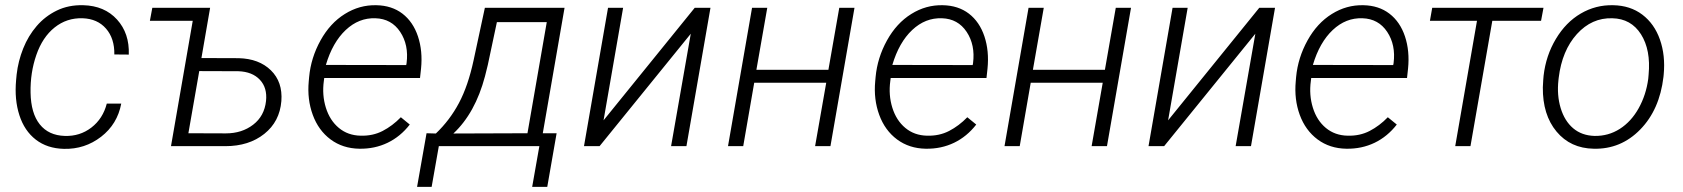

<svg xmlns="http://www.w3.org/2000/svg" viewBox="-20 -558 6425 733"><path d="M227.1 -39.1Q284.7 -37.1 328.9 -71Q373 -105 387.7 -162.6H442.9Q428.2 -84 366 -35.9Q303.7 12.2 224.1 10.3Q160.2 8.8 116.7 -24.9Q73.2 -58.6 54 -118.2Q34.7 -177.7 41.5 -252.4L43.5 -273.4Q49.3 -324.7 68.6 -373Q87.9 -421.4 120.1 -458.7Q152.3 -496.1 197 -517.8Q241.7 -539.6 297.9 -538.1Q378.9 -536.1 426.8 -483.4Q474.6 -430.7 471.7 -349.6L416.5 -350.1Q417.5 -411.1 384.8 -448.7Q352.1 -486.3 295.4 -488.3Q234.9 -490.2 188.5 -453.1Q142.1 -416 118.7 -348.1Q95.2 -280.3 96.7 -204.1Q98.1 -125.5 131.8 -83.3Q165.5 -41 227.1 -39.1Z M561.5 -528.3H782.2L749 -336.4L891.1 -335.9Q968.8 -334 1014.2 -289.6Q1059.6 -245.1 1054.2 -172.4Q1047.9 -93.8 989 -46.9Q930.2 0 840.3 0H632.8L715.8 -478.5H552.2ZM740.7 -286.6 699.2 -49.3 842.3 -48.8Q903.3 -48.8 946.3 -81.8Q989.3 -114.7 995.6 -172.4Q1001 -222.7 972.2 -253.4Q943.4 -284.2 890.1 -286.1Z M1152.3 0ZM1352.1 9.8Q1288.6 8.8 1242.2 -25.6Q1195.8 -60.1 1174.1 -119.4Q1152.3 -178.7 1158.7 -247.6L1160.2 -264.2Q1167 -337.4 1203.6 -403.6Q1240.2 -469.7 1296.4 -504.6Q1352.5 -539.6 1416.5 -538.1Q1475.6 -537.1 1516.4 -505.9Q1557.1 -474.6 1575.7 -418.9Q1594.2 -363.3 1587.4 -295.9L1583.5 -260.3H1217.8L1216.3 -248.5Q1209 -195.3 1224.1 -146.7Q1239.3 -98.1 1273.7 -69.6Q1308.1 -41 1356.4 -40Q1403.3 -38.6 1440.9 -58.1Q1478.5 -77.6 1510.3 -110.4L1544.4 -82.5Q1508.8 -36.6 1459.7 -12.9Q1410.6 10.7 1352.1 9.8ZM1413.6 -488.3Q1350.1 -490.7 1299.8 -443.4Q1249.5 -396 1224.1 -310.1L1530.8 -309.6L1532.2 -316.9Q1541 -386.2 1507.8 -436.3Q1474.6 -486.3 1413.6 -488.3Z M1644 -48.3Q1697.3 -99.1 1732.2 -164.8Q1767.1 -230.5 1788.1 -328.1L1831.1 -528.3H2135.3L2052.2 -49.3H2105L2069.3 155.3H2011.7L2039.1 0H1655.3L1627.9 155.3H1572.3L1608.4 -49.3ZM1710.9 -48.3 1993.7 -49.3 2067.4 -473.6H1877L1842.3 -310.1L1831.5 -266.6Q1794.4 -126.5 1710.9 -48.3Z M2632.3 -528.3H2692.4L2600.6 0H2542L2617.2 -429.2L2269 0H2209.5L2301.3 -528.3H2358.9L2284.2 -98.6Z M3150.4 0H3091.8L3134.3 -242.2H2859.4L2817.4 0H2759.3L2851.1 -528.3H2909.2L2867.7 -291.5H3142.6L3184.1 -528.3H3242.2Z M3314.9 0ZM3514.6 9.8Q3451.2 8.8 3404.8 -25.6Q3358.4 -60.1 3336.7 -119.4Q3314.9 -178.7 3321.3 -247.6L3322.8 -264.2Q3329.6 -337.4 3366.2 -403.6Q3402.8 -469.7 3459 -504.6Q3515.1 -539.6 3579.1 -538.1Q3638.2 -537.1 3679 -505.9Q3719.7 -474.6 3738.3 -418.9Q3756.8 -363.3 3750 -295.9L3746.1 -260.3H3380.4L3378.9 -248.5Q3371.6 -195.3 3386.7 -146.7Q3401.9 -98.1 3436.3 -69.6Q3470.7 -41 3519 -40Q3565.9 -38.6 3603.5 -58.1Q3641.1 -77.6 3672.9 -110.4L3707 -82.5Q3671.4 -36.6 3622.3 -12.9Q3573.2 10.7 3514.6 9.8ZM3576.2 -488.3Q3512.7 -490.7 3462.4 -443.4Q3412.1 -396 3386.7 -310.1L3693.4 -309.6L3694.8 -316.9Q3703.6 -386.2 3670.4 -436.3Q3637.2 -486.3 3576.2 -488.3Z M4206.1 0H4147.5L4189.9 -242.2H3915L3873 0H3814.9L3906.7 -528.3H3964.8L3923.3 -291.5H4198.2L4239.7 -528.3H4297.9Z M4787.6 -528.3H4847.7L4755.9 0H4697.3L4772.5 -429.2L4424.3 0H4364.7L4456.5 -528.3H4514.2L4439.5 -98.6Z M4920.4 0ZM5120.1 9.8Q5056.6 8.8 5010.3 -25.6Q4963.9 -60.1 4942.1 -119.4Q4920.4 -178.7 4926.8 -247.6L4928.2 -264.2Q4935.1 -337.4 4971.7 -403.6Q5008.3 -469.7 5064.5 -504.6Q5120.6 -539.6 5184.6 -538.1Q5243.7 -537.1 5284.4 -505.9Q5325.2 -474.6 5343.8 -418.9Q5362.3 -363.3 5355.5 -295.9L5351.6 -260.3H4985.8L4984.4 -248.5Q4977.1 -195.3 4992.2 -146.7Q5007.3 -98.1 5041.7 -69.6Q5076.2 -41 5124.5 -40Q5171.4 -38.6 5209 -58.1Q5246.6 -77.6 5278.3 -110.4L5312.5 -82.5Q5276.9 -36.6 5227.8 -12.9Q5178.7 10.7 5120.1 9.8ZM5181.6 -488.3Q5118.2 -490.7 5067.9 -443.4Q5017.6 -396 4992.2 -310.1L5298.8 -309.6L5300.3 -316.9Q5309.1 -386.2 5275.9 -436.3Q5242.7 -486.3 5181.6 -488.3Z M5863.3 -478.5H5677.2L5593.8 0H5535.6L5618.7 -478.5H5439L5447.8 -528.3H5872.6Z M5869.1 0ZM5873 -269Q5881.8 -345.7 5919.9 -409.4Q5958 -473.1 6014.9 -506.3Q6071.8 -539.6 6138.2 -538.1Q6203.6 -537.1 6249.8 -502.2Q6295.9 -467.3 6317.1 -407Q6338.4 -346.7 6331.5 -273.4L6330.6 -264.2Q6315.9 -139.2 6241.9 -63.5Q6168 12.2 6064.5 9.8Q5975.6 8.3 5922.4 -55.7Q5869.1 -119.6 5870.1 -224.6L5871.6 -252.4ZM5929.7 -252.4Q5923.3 -194.3 5938.2 -145.3Q5953.1 -96.2 5985.8 -68.4Q6018.6 -40.5 6067.4 -39.1Q6120.1 -38.1 6163.8 -65.9Q6207.5 -93.8 6235.8 -144.5Q6264.2 -195.3 6272.5 -256.8L6273.9 -272.9Q6282.7 -367.2 6244.9 -427Q6207 -486.8 6135.3 -488.3Q6057.1 -490.7 6000.2 -428Q5943.4 -365.2 5930.7 -261.2Z"/></svg>

Font: Roboto Light
Style: Italic
Weight: 300
Italic angle: -12°
Designer: Google
Version: Version 2.134; 2016; ttfautohint (v1.6)